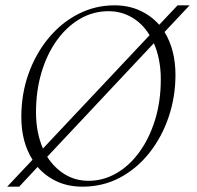

<svg xmlns="http://www.w3.org/2000/svg" viewBox="-20 -690 738 720"><path d="M7 10 102 -91Q60 -157 60 -251Q60 -338 87 -413.5Q114 -489 162 -547Q210 -605 273.5 -637.5Q337 -670 409 -670Q462 -670 504.5 -650.5Q547 -631 577 -597L646 -670H691L597 -570Q638 -503 638 -409Q638 -328 613 -253Q588 -178 541.5 -118.5Q495 -59 431 -24.5Q367 10 289 10Q236 10 193.5 -9.5Q151 -29 121 -64L52 10ZM115 -269Q115 -193 141 -133L541 -558Q515 -601 475 -624.5Q435 -648 387 -648Q329 -648 279.5 -619Q230 -590 193 -538.5Q156 -487 135.5 -418Q115 -349 115 -269ZM312 -12Q367 -12 416 -40Q465 -68 502.5 -119.5Q540 -171 561.5 -240.5Q583 -310 583 -393Q583 -468 557 -528L157 -102Q184 -60 223.5 -36Q263 -12 312 -12Z"/></svg>

Font: Spectral ExtraLight
Style: Italic
Weight: 275
Italic angle: -10°
Designer: Jean-Baptiste Levee
Foundry: Production Type
Version: Version 2.001